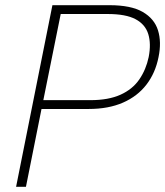

<svg xmlns="http://www.w3.org/2000/svg" viewBox="-20 -720 637 740"><path d="M329 -334Q398 -334 444.5 -355Q491 -376 517 -414Q543 -452 553 -500Q563 -551 551.5 -588.5Q540 -626 502.5 -646Q465 -666 395 -666H214L147 -334ZM591 -500Q579 -439 544.5 -394Q510 -349 454 -324.5Q398 -300 322 -300H140L80 0H42L182 -700H402Q485 -700 530 -674Q575 -648 589 -603Q603 -558 591 -500Z"/></svg>

Font: Albert Sans ExtraLight
Style: Italic
Weight: 250
Italic angle: -11.25°
Designer: Andreas Rasmussen
Foundry: a.Foundry
Version: Version 1.025